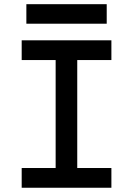

<svg xmlns="http://www.w3.org/2000/svg" viewBox="-20 -883 626 903"><path d="M241.7 0V-693.4H343.3V0ZM82 0V-92.8H503.9V0ZM82 -600.6V-693.4H503.9V-600.6ZM104 -771.5V-863.3H481.9V-771.5Z"/></svg>

Font: Cascadia Code
Style: Regular
Weight: 400
Designer: Aaron Bell
Foundry: Saja Typeworks
Version: Version 2404.023